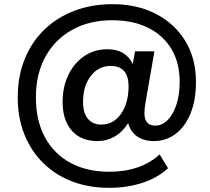

<svg xmlns="http://www.w3.org/2000/svg" viewBox="-20 -735 1005 920"><path d="M502 165Q406 165 326 134.5Q246 104 187.5 46.5Q129 -11 97 -90.5Q65 -170 65 -268Q65 -369 98 -451Q131 -533 191.5 -592Q252 -651 335.5 -683Q419 -715 519 -715Q637 -715 727 -668.5Q817 -622 868 -538.5Q919 -455 919 -342Q919 -255 893 -191.5Q867 -128 821.5 -93.5Q776 -59 718 -59Q669 -59 637 -81.5Q605 -104 594 -145Q567 -102 529 -80.5Q491 -59 448 -59Q368 -59 324 -109Q280 -159 280 -246Q280 -319 307.5 -376Q335 -433 383.5 -466Q432 -499 494 -499Q583 -499 616 -428L627 -489H720L678 -248Q672 -215 672 -194Q672 -133 724 -133Q756 -133 782.5 -159Q809 -185 825 -232.5Q841 -280 841 -342Q841 -435 801 -501Q761 -567 688.5 -602.5Q616 -638 518 -638Q409 -638 326.5 -592.5Q244 -547 198 -464Q152 -381 152 -268Q152 -157 195.5 -77Q239 3 318 45.5Q397 88 502 88Q654 88 745 5L785 71Q737 116 664 140.5Q591 165 502 165ZM466 -138Q523 -138 559.5 -189Q596 -240 596 -322Q596 -419 510 -419Q452 -419 415 -371Q378 -323 378 -247Q378 -194 401 -166Q424 -138 466 -138Z"/></svg>

Font: Mulish
Style: Bold Italic
Weight: 700
Italic angle: -9°
Designer: Vernon Adams
Foundry: Vernon Adams
Version: Version 3.603; ttfautohint (v1.8.3)